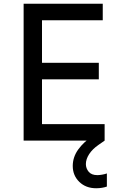

<svg xmlns="http://www.w3.org/2000/svg" viewBox="-20 -750 640 1024"><path d="M106 0V-730H204V0ZM184 0V-88H538V0ZM184 -327V-415H507V-327ZM184 -642V-730H528V-642ZM493 254Q438 254 403 220Q368 186 368 135Q368 88 397 47.5Q426 7 474 -24L506 -45L538 0L505 23Q473 45 455.5 72Q438 99 438 125Q438 148 453 166Q468 184 499 184Q510 184 524.5 181.5Q539 179 550 175V245Q539 249 524 251.5Q509 254 493 254Z"/></svg>

Font: SVN-Sora Variable
Style: Regular
Weight: 400
Designer: Jonathan Barnbrook, Julián Moncada
Foundry: Barnbrook Fonts
Version: Version 2.000 - Viet hoa boi STYLEno.1 Fonts